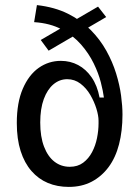

<svg xmlns="http://www.w3.org/2000/svg" viewBox="-20 -720 547 754"><path d="M250 14Q205 14 168 -1.5Q131 -17 103.5 -48.5Q76 -80 61 -127Q46 -174 46 -237Q46 -317 69.5 -371.5Q93 -426 132 -453.5Q171 -481 219 -481Q256 -481 287 -464.5Q318 -448 340 -416Q362 -384 371 -337H388Q385 -361 376 -396.5Q367 -432 348 -471Q329 -510 298.5 -545Q268 -580 222.5 -604.5Q177 -629 114 -633L125 -700Q195 -692 247 -666Q299 -640 336 -602.5Q373 -565 397.5 -521Q422 -477 436 -431.5Q450 -386 455.5 -344.5Q461 -303 461 -270Q461 -206 447.5 -153.5Q434 -101 406.5 -64Q379 -27 340 -6.5Q301 14 250 14ZM254 -65Q285 -65 306.5 -81Q328 -97 341.5 -122.5Q355 -148 361 -178Q367 -208 367 -235V-246Q367 -266 358.5 -293.5Q350 -321 334.5 -347.5Q319 -374 296 -391.5Q273 -409 244 -409Q214 -409 190 -389Q166 -369 152 -331Q138 -293 138 -239Q138 -183 153 -144Q168 -105 194 -85Q220 -65 254 -65ZM140 -563 365 -694 397 -653 171 -521Z"/></svg>

Font: Bricolage Grotesque SemiCondensed
Style: Regular
Weight: 400
Width: 4
Designer: Mathieu Triay
Foundry: Atelier Triay
Version: Version 1.001;gftools[0.9.33.dev8+g029e19f]